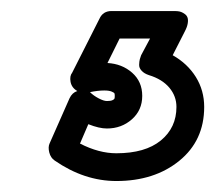

<svg xmlns="http://www.w3.org/2000/svg" viewBox="-20 -61 390 348"><path d="M69.8 199.2 106 117.2Q110.8 106.9 120.1 104Q109.9 98.1 107.9 87.4Q106 76.7 110.8 70.8L160.2 -26.9Q166.5 -41 182.1 -41H293Q293.9 -41 295.4 -41Q296.9 -41 301 -40.8Q305.2 -40.5 308.3 -39.3Q311.5 -38.1 314.9 -35.6Q318.4 -33.2 319.8 -29.3Q321.3 -25.4 320.3 -18.8Q319.3 -12.2 314.9 -3.9L293 39.1Q319.8 54.2 335 78.6Q350.1 103 350.1 132.8Q350.1 193.8 304.9 230.5Q259.8 267.1 190.9 267.1Q132.8 267.1 79.1 230Q71.8 225.1 69.3 215.3Q66.9 205.6 69.8 199.2ZM125 199.2Q159.2 216.8 190.9 216.8Q243.2 216.8 271.5 193.6Q299.8 170.4 299.8 132.8Q299.8 113.3 286.9 97.9Q273.9 82.5 250 75.2Q241.2 72.3 236.6 67.1Q231.9 62 232.2 56.2Q232.4 50.3 233.4 46.4Q234.4 42.5 235.8 39.1L252 8.8H196.8L174.8 53.2Q201.2 54.7 219.5 70.8Q237.8 86.9 237.8 112.8Q237.8 138.7 219 155.3Q200.2 171.9 173.8 171.9Q159.7 171.9 140.1 164.1ZM143.1 106Q149.4 112.3 158.7 117.2Q168 122.1 173.8 122.1Q180.7 122.1 183.8 120.6Q187 119.1 187.5 117.7Q188 116.2 188 112.8Q188 109.9 187.5 108.4Q187 106.9 182.4 105Q177.7 103 168.9 103Q157.7 103 143.1 106Z"/></svg>

Font: Trueno ExtraBold Outline
Style: Regular
Weight: 800
Width: 6
Designer: Julieta Ulanovsky
Foundry: Julieta Ulanovsky
Version: Version 3.001b | FøM Fix